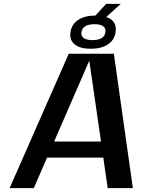

<svg xmlns="http://www.w3.org/2000/svg" viewBox="-20 -980 742 1000"><path d="M541 0 518 -159H225L156 0H30L338 -700H573L672 0ZM445 -664 262 -243H506ZM533 -891H534Q591 -872 582 -812Q576 -771 541.5 -748.5Q507 -726 453 -726Q398 -726 369.5 -748.5Q341 -771 347 -812Q353 -854 387.5 -876.5Q422 -899 477 -899L533 -960H609ZM461 -771Q523 -771 529 -812Q532 -833 517 -843.5Q502 -854 473 -854Q410 -854 404 -812Q401 -792 416.5 -781.5Q432 -771 461 -771Z"/></svg>

Font: Fivo Sans Modern Med
Style: Italic
Weight: 450
Designer: Alexander Slobzheninov
Foundry: Alexander Slobzheninov
Version: 1.0